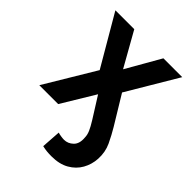

<svg xmlns="http://www.w3.org/2000/svg" viewBox="-216 -656 981 981"><g transform="rotate(45 274.0 -165.5)"><path d="M30.5 0 194.2 -272.7 34.8 -545.5H171.2L275.6 -360.1L381.7 -545.5H517.8L355.8 -272.7L446 -124.3Q447.4 -122.2 449.9 -117.9Q471.6 -82 491.7 -39.6Q511.7 2.8 508.9 53.3Q506.4 95.9 486 132.3Q465.6 168.7 427 190.9Q388.5 213.1 331.3 213.1Q313.2 213.1 297.9 211.6Q282.7 210.2 264.9 206L272 100.9Q279.5 103.7 293.5 105.8Q307.5 108 316.4 108Q344.8 108 366.5 87Q388.1 66.1 384.2 24.1Q383.9 5.3 375.2 -14.7Q366.5 -34.8 348 -64.6L275.6 -179.7L166.9 0Z"/></g></svg>

Font: Inter Zeller Semi Bold
Style: Regular
Weight: 600
Designer: Rasmus Andersson; Joe Bland
Foundry: zeller
Version: Version 3.015;git-dec3a8cb1